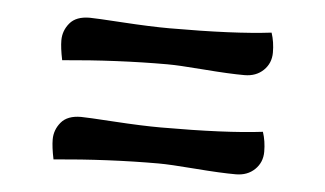

<svg xmlns="http://www.w3.org/2000/svg" viewBox="-33 -443 640 378"><g transform="rotate(5 287.0 -254.0)"><path d="M444 -113Q414 -113 363.5 -117Q313 -121 291 -121Q192 -121 84 -111Q79 -135 79 -150Q79 -169 91.5 -184Q104 -199 131 -199Q142 -199 197 -195.5Q252 -192 289 -192Q417 -192 490 -201Q496 -183 496 -162Q496 -141 481.5 -127Q467 -113 444 -113ZM444 -309Q414 -309 363.5 -313Q313 -317 291 -317Q192 -317 84 -307Q79 -331 79 -346Q79 -365 91.5 -380Q104 -395 131 -395Q142 -395 197 -391.5Q252 -388 289 -388Q417 -388 490 -397Q496 -379 496 -358Q496 -337 481.5 -323Q467 -309 444 -309Z"/></g></svg>

Font: Overlock
Style: Bold Italic
Weight: 700
Version: Version 1.001